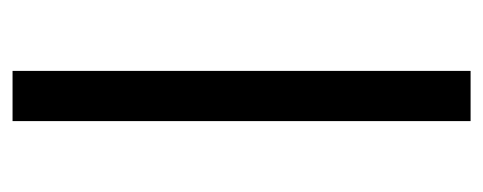

<svg xmlns="http://www.w3.org/2000/svg" viewBox="-252 -518 770 306"><g transform="rotate(-90 133.0 -365.0)"><path d="M93 0V-730H173V0Z"/></g></svg>

Font: M PLUS 2 Thin
Style: Regular
Weight: 400
Version: Version 1.001